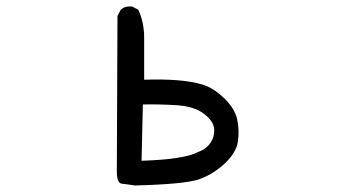

<svg xmlns="http://www.w3.org/2000/svg" viewBox="-20 -562 1040 590"><path d="M394 8Q370 4 354.5 2.5Q339 1 339 -35L341 -513L351 -532Q364 -544 386 -542L405 -532Q423 -493 423 -446V-317Q479 -319 524 -315.5Q569 -312 602.5 -302Q636 -292 669 -260Q702 -228 709 -194.5Q716 -161 711 -127Q706 -93 671 -60Q636 -27 593 -11.5Q550 4 394 8ZM589 -95Q614 -104 627 -123.5Q640 -143 638 -166.5Q636 -190 606.5 -212.5Q577 -235 525 -238.5Q473 -242 419 -241L415 -68Q546 -72 589 -95Z"/></svg>

Font: Kosefont JP
Style: Regular
Weight: 400
Designer: Nozomi Seto 瀬戸のぞみ
Version: Version 3.00;June 19, 2020